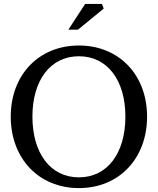

<svg xmlns="http://www.w3.org/2000/svg" viewBox="-20 -948 808 983"><path d="M384 -40C238 -40 146 -164 146 -351C146 -537 238 -660 384 -660C530 -660 622 -537 622 -351C622 -164 530 -40 384 -40ZM35 -351C35 -136 179 15 384 15C589 15 733 -136 733 -351C733 -565 589 -715 384 -715C179 -715 35 -565 35 -351ZM330 -796H379L511 -904L502 -928H416Z"/></svg>

Font: LT Superior Serif Medium
Style: Regular
Weight: 500
Designer: Daniel Lyons
Foundry: LyonsType
Version: Version 2.120;FEAKit 1.0